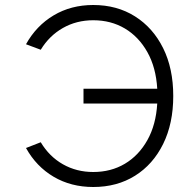

<svg xmlns="http://www.w3.org/2000/svg" viewBox="-20 -735 759 768"><path d="M353 13Q264 13 194.5 -28Q125 -69 84 -143L143 -166Q177 -109 231.5 -78Q286 -47 353 -47Q424 -47 479.5 -80Q535 -113 569.5 -174.5Q604 -236 609 -321H314V-380H609Q604 -465 569.5 -526.5Q535 -588 479.5 -621Q424 -654 353 -654Q286 -654 231.5 -623Q177 -592 143 -536L84 -558Q125 -632 194.5 -673.5Q264 -715 353 -715Q448 -715 520 -669.5Q592 -624 632.5 -542.5Q673 -461 673 -351Q673 -241 632.5 -159Q592 -77 520 -32Q448 13 353 13Z"/></svg>

Font: Zen Kaku Gothic New
Style: Regular
Weight: 400
Designer: Yoshimichi Ohira
Foundry: Positype
Version: Version 1.001